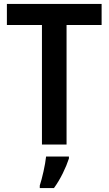

<svg xmlns="http://www.w3.org/2000/svg" viewBox="-20 -734 551 975"><path d="M318 0V-607H496V-714H15V-607H193V0ZM330 71V61H214C210 102 194 172 182 208V221H254C287 176 315 117 330 71Z"/></svg>

Font: Noto Sans Myanmar UI SemiCondensed SemiBold
Style: Regular
Weight: 600
Width: 4
Designer: Monotype Design Team
Foundry: Monotype Imaging Inc.
Version: Version 2.103